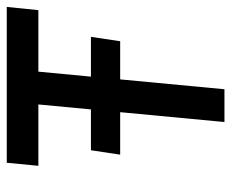

<svg xmlns="http://www.w3.org/2000/svg" viewBox="-78 -606 684 568"><g transform="rotate(-90 264.0 -322.0)"><path d="M103.5 -395H439L426 -308.5H90.5ZM187 0 239 -550.5H57.5L66.5 -644H527.5L518 -550.5H336L284 0Z"/></g></svg>

Font: Karla SemiBold
Style: Italic
Weight: 600
Italic angle: -8°
Designer: Jonathan Pinhorn
Version: Version 2.004;gftools[0.9.33]